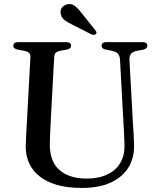

<svg xmlns="http://www.w3.org/2000/svg" viewBox="-20 -907 781 944"><path d="M587.5 -294.5 570 -614Q569 -632.5 560 -642.8Q551 -653 531 -657L502.5 -662.5Q489 -665.5 484.2 -670.2Q479.5 -675 479.5 -682.5Q479.5 -690.5 485.5 -695.2Q491.5 -700 502.5 -700H681Q692.5 -700 698.5 -695.2Q704.5 -690.5 704.5 -682.5Q704.5 -675 699.2 -670Q694 -665 681 -662L655 -657.5Q631.5 -653 623.2 -641.2Q615 -629.5 616.5 -611.5L634 -294Q636 -269 637.2 -244.8Q638.5 -220.5 639 -194.5Q641 -133.5 612.8 -85.8Q584.5 -38 527 -10.5Q469.5 17 382.5 17Q290.5 17 228.5 -9Q166.5 -35 135.8 -82.2Q105 -129.5 106.5 -193Q107 -206 108 -226.8Q109 -247.5 110.2 -271.8Q111.5 -296 113 -321L129.5 -626.5Q130.5 -640 122.5 -647.2Q114.5 -654.5 97.5 -657.5L69 -662.5Q45.5 -667 45.5 -682Q45.5 -690.5 51.8 -695.2Q58 -700 69.5 -700H305.5Q317 -700 323.2 -695.2Q329.5 -690.5 329.5 -682Q329.5 -675 324.2 -670Q319 -665 306 -662.5L277 -657.5Q261.5 -654.5 254.5 -647.8Q247.5 -641 246.5 -627L230 -323Q228 -286.5 226.8 -256.8Q225.5 -227 225 -202.5Q223 -115 271.5 -72Q320 -29 406 -29Q465 -29 507.2 -49Q549.5 -69 571.5 -106Q593.5 -143 592 -194.5Q591 -228.5 590 -251.8Q589 -275 587.5 -294.5ZM381.5 -842.5 448 -759.5Q452 -754.5 453.8 -749.5Q455.5 -744.5 452 -740Q448 -736 442 -735.8Q436 -735.5 430.5 -737.5L334 -786.5Q311.5 -797 297 -808.5Q282.5 -820 279 -838Q274.5 -853 283.2 -867.2Q292 -881.5 310 -885.5Q331 -890.5 347.5 -878Q364 -865.5 381.5 -842.5Z"/></svg>

Font: Fraunces 18pt
Style: Regular
Weight: 400
Version: Version 1.000;[b76b70a41]